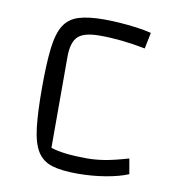

<svg xmlns="http://www.w3.org/2000/svg" viewBox="-65 -567 583 633"><g transform="rotate(10 227.0 -250.0)"><path d="M234 8Q181 8 149 -2Q117 -12 100 -39.5Q83 -67 77 -118Q71 -169 71 -250Q71 -332 77 -383Q83 -434 100 -461Q117 -488 149.5 -498Q182 -508 234 -508Q260 -508 287.5 -506Q315 -504 342 -500.5Q369 -497 393 -491L382 -437Q342 -445 304 -449Q266 -453 229 -453Q176 -453 156 -433.5Q136 -414 136 -365V-61Q178 -47 256 -47Q286 -47 316.5 -52Q347 -57 395 -71L404 -20Q373 -7 327.5 0.5Q282 8 234 8Z"/></g></svg>

Font: Changa ExtraLight ExtraLight
Style: Regular
Weight: 250
Version: Version 3.002; ttfautohint (v1.8.2)